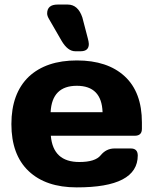

<svg xmlns="http://www.w3.org/2000/svg" viewBox="-20 -809 670 839"><path d="M106 -474.1Q182.1 -544.9 315.9 -544.9Q449.7 -544.9 524.9 -475.6Q600.1 -406.2 600.1 -273.9V-246.1Q600.1 -216.3 569.8 -215.8H202.1Q211.9 -100.6 327.1 -101.1Q396 -101.1 419.9 -130.4Q443.8 -159.7 479 -160.2H551.8Q581.5 -160.2 582 -129.9Q582 10.3 314.9 9.8Q180.2 9.8 105 -61.5Q29.8 -132.8 29.8 -266.8Q29.8 -400.9 106 -474.1ZM231.9 -789.1H275.9Q320.8 -789.1 339.8 -732.9L363.8 -641.1Q367.7 -627 368.2 -616.7Q368.2 -585 332 -585H309.1Q275.9 -585 249 -630.9L195.8 -723.1Q186 -738.8 186 -750Q186 -789.1 231.9 -789.1ZM201.2 -318.8H428.2Q424.3 -434.1 315.7 -434.1Q207 -434.1 201.2 -318.8Z"/></svg>

Font: Days One
Style: Regular
Weight: 400
Designer: Alexander Kalachev, Alexey Maslov, Jovanny Lemonad
Foundry: Alexander Kalachev, Alexey Maslov, Jovanny Lemonad
Version: Version 1.002